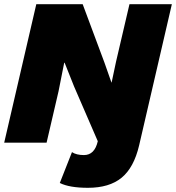

<svg xmlns="http://www.w3.org/2000/svg" viewBox="-28 -680 839 915"><path d="M391 215Q303 215 257 192L315 45Q336 59 372 59Q423 59 438 -7L325 -268L280 -381H278L251 -245L194 0H-8L145 -660H366L470 -381L503 -287H504L525 -386L589 -660H791L635 13Q610 119 551.5 167Q493 215 391 215Z"/></svg>

Font: Elaine Sans Black
Style: Italic
Weight: 900
Italic angle: -13°
Designer: Wei Huang
Foundry: Wei Huang
Version: Version 2.001;December 24, 2019;FontCreator 12.0.0.2547 64-b